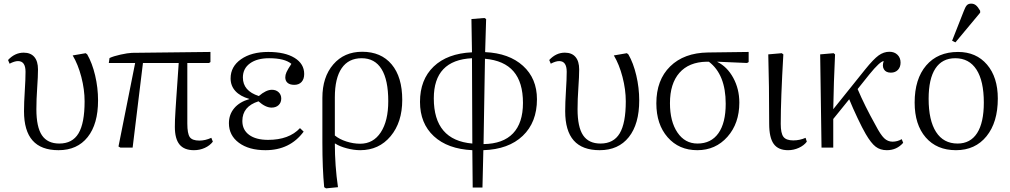

<svg xmlns="http://www.w3.org/2000/svg" viewBox="-20 -804 5503 1046"><path d="M298.8 14.2Q204.1 14.2 157.5 -38.6Q110.8 -91.3 110.8 -198.2Q110.8 -244.1 115 -308.6Q119.1 -373 119.1 -413.1Q119.1 -471.2 78.1 -471.2Q59.6 -471.2 32.2 -457L23.9 -477.1Q61 -517.1 108.9 -517.1Q147 -517.1 167 -493.7Q187 -470.2 187 -425.8Q187 -388.2 182.6 -325.7Q178.2 -263.2 178.2 -209Q178.2 -111.8 208.5 -66.9Q238.8 -22 303.2 -22Q374.5 -22 407.7 -77.4Q440.9 -132.8 440.9 -252Q440.9 -316.4 423.1 -384.8Q405.3 -453.1 376 -502L446.8 -514.2L455.1 -507.8Q482.4 -460.4 498.3 -393.1Q514.2 -325.7 514.2 -256.8Q514.2 -128.4 457.5 -57.1Q400.9 14.2 298.8 14.2Z M1036.6 14.2Q983.4 14.2 958 -16.8Q932.6 -47.9 932.6 -112.8Q932.6 -130.4 933.3 -151.6Q934.1 -172.9 936.3 -206.5Q938.5 -240.2 940.4 -269.3Q942.4 -298.3 946.5 -356.9Q950.7 -415.5 953.6 -460.9H758.8L702.6 0H635.7L625.5 -5.9L716.3 -460.9H572.8L576.7 -487.8Q598.1 -498 637 -506.6Q675.8 -515.1 698.7 -516.1L1126.5 -521V-465.8L1118.7 -460.9H1000.5V-130.9Q1000.5 -76.2 1013.9 -57.1Q1027.3 -38.1 1066.4 -38.1Q1098.6 -38.1 1131.3 -53.2L1139.6 -32.2Q1123 -10.7 1095.7 1.7Q1068.4 14.2 1036.6 14.2Z M1426.3 14.2Q1335.9 14.2 1281.5 -26.1Q1227.1 -66.4 1227.1 -132.8Q1227.1 -180.2 1256.1 -214.6Q1285.2 -249 1338.4 -264.2V-265.1Q1288.6 -279.3 1262.5 -307.9Q1236.3 -336.4 1236.3 -377Q1236.3 -441.4 1293 -481.2Q1349.6 -521 1441.4 -521Q1532.2 -521 1584.7 -488.8Q1637.2 -456.5 1637.2 -400.9Q1637.2 -373 1622.8 -357.4Q1608.4 -341.8 1583.5 -341.8Q1559.6 -341.8 1546.9 -352.5Q1534.2 -363.3 1534.2 -382.8Q1534.2 -396 1540.8 -410.9Q1547.4 -425.8 1567.4 -456.1Q1530.8 -486.8 1446.3 -486.8Q1380.4 -486.8 1341.8 -458.7Q1303.2 -430.7 1303.2 -381.8Q1303.2 -308.6 1390.1 -280.8Q1429.7 -314.9 1461.4 -314.9Q1483.9 -314.9 1498 -301.5Q1512.2 -288.1 1512.2 -267.1Q1512.2 -245.1 1497.8 -231.4Q1483.4 -217.8 1459.5 -217.8Q1426.8 -217.8 1388.2 -252Q1300.3 -224.1 1300.3 -145Q1300.3 -96.2 1337.4 -69.1Q1374.5 -42 1440.4 -42Q1554.7 -42 1614.3 -106L1634.3 -86.9Q1559.6 14.2 1426.3 14.2Z M1756.3 222.2 1746.1 215.8Q1736.3 114.3 1736.3 -27.8V-271Q1736.3 -384.3 1795.7 -453.1Q1855 -522 1953.1 -522Q2056.2 -522 2113.8 -453.1Q2171.4 -384.3 2171.4 -259.8Q2171.4 -137.7 2107.9 -61.8Q2044.4 14.2 1942.4 14.2Q1907.7 14.2 1868.9 3.9Q1830.1 -6.3 1806.2 -22H1804.2Q1804.2 98.6 1821.3 215.8ZM1942.4 -21Q2013.7 -21 2054.4 -83Q2095.2 -145 2095.2 -252.9Q2095.2 -368.7 2058.6 -427.7Q2022 -486.8 1950.2 -486.8Q1878.9 -486.8 1841.6 -432.6Q1804.2 -378.4 1804.2 -273.9V-65.9Q1829.1 -45.4 1866.9 -33.2Q1904.8 -21 1942.4 -21Z M2555.2 217.8 2553.2 14.2Q2418.9 7.8 2343.5 -62Q2268.1 -131.8 2268.1 -249Q2268.1 -370.1 2342.5 -441.4Q2417 -512.7 2551.3 -519L2548.3 -700.2L2619.1 -706.1L2628.4 -700.2L2623 -520Q2753.4 -514.2 2829.3 -445.3Q2905.3 -376.5 2905.3 -263.2Q2905.3 -137.7 2827.9 -64Q2750.5 9.8 2613.3 14.2L2608.4 217.8ZM2553.2 -22 2551.3 -486.8Q2343.3 -476.6 2343.3 -268.1Q2343.3 -40 2553.2 -22ZM2614.3 -19Q2720.7 -20.5 2774.9 -77.4Q2829.1 -134.3 2829.1 -243.2Q2829.1 -355.5 2777.8 -415Q2726.6 -474.6 2622.1 -483.9Z M3247.1 14.2Q3152.3 14.2 3105.7 -38.6Q3059.1 -91.3 3059.1 -198.2Q3059.1 -244.1 3063.2 -308.6Q3067.4 -373 3067.4 -413.1Q3067.4 -471.2 3026.4 -471.2Q3007.8 -471.2 2980.5 -457L2972.2 -477.1Q3009.3 -517.1 3057.1 -517.1Q3095.2 -517.1 3115.2 -493.7Q3135.3 -470.2 3135.3 -425.8Q3135.3 -388.2 3130.9 -325.7Q3126.5 -263.2 3126.5 -209Q3126.5 -111.8 3156.7 -66.9Q3187 -22 3251.5 -22Q3322.8 -22 3356 -77.4Q3389.2 -132.8 3389.2 -252Q3389.2 -316.4 3371.3 -384.8Q3353.5 -453.1 3324.2 -502L3395 -514.2L3403.3 -507.8Q3430.7 -460.4 3446.5 -393.1Q3462.4 -325.7 3462.4 -256.8Q3462.4 -128.4 3405.8 -57.1Q3349.1 14.2 3247.1 14.2Z M3778.8 14.2Q3678.7 14.2 3617.2 -56.2Q3555.7 -126.5 3555.7 -241.2Q3555.7 -368.2 3630.9 -442.1Q3706.1 -516.1 3836.9 -518.1L4058.6 -521V-465.8L4049.8 -460.9L3887.7 -467.8V-466.8Q3941.4 -440.9 3974.6 -380.1Q4007.8 -319.3 4007.8 -245.1Q4007.8 -131.8 3943.1 -58.8Q3878.4 14.2 3778.8 14.2ZM3779.8 -22Q3854 -22 3893.8 -78.1Q3933.6 -134.3 3933.6 -238.8Q3933.6 -398.4 3841.8 -467.8H3828.6Q3732.9 -465.8 3681.4 -407.2Q3629.9 -348.6 3629.9 -242.2Q3629.9 -142.1 3670.7 -82Q3711.4 -22 3779.8 -22Z M4273.4 14.2Q4219.7 14.2 4195.1 -20Q4170.4 -54.2 4170.4 -129.9Q4170.4 -342.8 4165.5 -507.8L4238.8 -514.2L4247.6 -507.8Q4233.4 -263.7 4233.4 -128.9Q4233.4 -77.6 4248.3 -58.3Q4263.2 -39.1 4301.8 -39.1Q4336.9 -39.1 4368.7 -53.2L4375.5 -32.2Q4359.9 -11.2 4331.8 1.5Q4303.7 14.2 4273.4 14.2Z M4811.5 14.2Q4775.4 14.2 4750.5 -4.9Q4725.6 -23.9 4696.3 -74.2Q4678.2 -105 4652.1 -160.2Q4626 -215.3 4606.4 -263.2L4519.5 -155.8V0H4455.6L4448.2 -507.8L4521.5 -514.2L4529.3 -507.8Q4522 -356.4 4519.5 -209L4694.3 -426.8Q4738.8 -481.9 4766.6 -502Q4794.4 -522 4825.7 -522Q4852.5 -522 4869.4 -505.6Q4886.2 -489.3 4886.2 -462.9Q4886.2 -438.5 4871.8 -423.3Q4857.4 -408.2 4833.5 -408.2Q4806.6 -408.2 4795.7 -426Q4784.7 -443.8 4794.4 -471.2Q4773.9 -469.7 4716.3 -398.9L4652.3 -318.8Q4690.4 -228.5 4750.5 -121.1Q4776.9 -70.3 4796.6 -51.3Q4816.4 -32.2 4842.3 -32.2Q4869.1 -32.2 4892.6 -45.9L4900.4 -25.9Q4865.2 14.2 4811.5 14.2Z M5185.1 -573.2 5167 -582 5230 -742.2Q5238.8 -766.1 5247.1 -775.1Q5255.4 -784.2 5271 -784.2Q5285.6 -784.2 5296.6 -775.4Q5307.6 -766.6 5319.8 -745.1V-734.9ZM5188 14.2Q5083.5 14.2 5023.2 -55.4Q4962.9 -125 4962.9 -245.1Q4962.9 -374 5025.9 -447.5Q5088.9 -521 5199.2 -521Q5298.3 -521 5357.2 -452.1Q5416 -383.3 5416 -267.1Q5416 -137.7 5354.5 -61.8Q5293 14.2 5188 14.2ZM5196.8 -22Q5266.6 -22 5303.2 -78.9Q5339.8 -135.7 5339.8 -245.1Q5339.8 -362.8 5299.8 -424.8Q5259.8 -486.8 5184.1 -486.8Q5112.8 -486.8 5075.9 -430.7Q5039.1 -374.5 5039.1 -266.1Q5039.1 -147.9 5079.6 -85Q5120.1 -22 5196.8 -22Z"/></svg>

Font: Literata Light
Style: Regular
Weight: 300
Designer: Latin by Veronika Burian and Jose Scaglione. Greek by Irene Vlachou. Cyrillic by Vera Evstafieva.
Foundry: TypeTogether
Version: Version 3.021